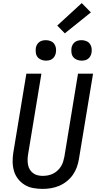

<svg xmlns="http://www.w3.org/2000/svg" viewBox="-20 -1210 640 1238"><path d="M255 8Q224 8 194 2.5Q164 -3 139.5 -18Q115 -33 97 -55.5Q79 -78 70.5 -106.5Q62 -135 61.5 -165.5Q61 -196 66 -227L150 -735H247L161 -214Q158 -196 158 -179Q158 -162 161 -146Q164 -130 172.5 -116.5Q181 -103 193.5 -93.5Q206 -84 222 -80Q238 -76 255 -76Q271 -76 288 -79Q305 -82 320.5 -89.5Q336 -97 349.5 -109Q363 -121 372.5 -136Q382 -151 387 -167Q392 -183 395 -199L483 -735H580L489 -185Q485 -159 475.5 -132.5Q466 -106 450 -83Q434 -60 411 -41.5Q388 -23 362 -12Q336 -1 309 3.5Q282 8 255 8ZM506 -819Q490 -819 475.5 -825Q461 -831 452 -842.5Q443 -854 441 -869.5Q439 -885 441 -901Q443 -912 448.5 -922Q454 -932 463.5 -939Q473 -946 484 -948.5Q495 -951 506 -951Q522 -951 536.5 -945Q551 -939 559.5 -927.5Q568 -916 570.5 -900.5Q573 -885 570 -869Q568 -858 562.5 -848Q557 -838 548 -831Q539 -824 528 -821.5Q517 -819 506 -819ZM276 -819Q260 -819 245.5 -825Q231 -831 222 -842.5Q213 -854 211 -869.5Q209 -885 211 -901Q213 -912 218.5 -922Q224 -932 233.5 -939Q243 -946 254 -948.5Q265 -951 276 -951Q292 -951 306.5 -945Q321 -939 329.5 -927.5Q338 -916 340.5 -900.5Q343 -885 340 -869Q338 -858 332.5 -848Q327 -838 318 -831Q309 -824 298 -821.5Q287 -819 276 -819ZM398 -995 349 -1045 507 -1190 566 -1130Z"/></svg>

Font: Iosevka Aile Medium Oblique
Style: Regular
Weight: 500
Italic angle: -9°
Designer: Belleve Invis
Foundry: Belleve Invis
Version: Version 31.1.0; ttfautohint (v1.8.4)